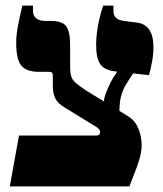

<svg xmlns="http://www.w3.org/2000/svg" viewBox="-20 -667 585 687"><path d="M15 0 48 -182H322Q326 -182 329 -182.5Q332 -183 334 -185Q336 -186 337 -189Q338 -192 338 -196Q338 -199 335.5 -203Q333 -207 326 -212L212 -282Q188 -296 178.5 -313.5Q169 -331 169 -361V-395Q169 -403 166.5 -406.5Q164 -410 155 -410H119Q75 -410 56.5 -432Q38 -454 38 -512Q38 -540 43 -568Q48 -596 60 -647H98V-628Q98 -611 109.5 -601.5Q121 -592 143 -592H163Q203 -592 217 -573Q231 -554 231 -504V-424Q231 -406 235 -393.5Q239 -381 251.5 -370Q264 -359 290 -342L432 -255Q458 -240 469 -219.5Q480 -199 483.5 -179.5Q487 -160 487 -149Q487 -132 483 -113.5Q479 -95 469.5 -69Q460 -43 443 0ZM407 -257 352 -305Q352 -315 358.5 -332.5Q365 -350 374.5 -369.5Q384 -389 395 -404L433 -464L483 -445L438 -376Q425 -357 418 -338Q411 -319 409 -299.5Q407 -280 407 -257ZM513 -398 389 -412Q352 -417 338 -438.5Q324 -460 324 -506Q324 -526 326.5 -548Q329 -570 334.5 -594.5Q340 -619 349 -647H386V-626Q386 -611 396 -602.5Q406 -594 425 -592L464 -587Q498 -584 513.5 -561.5Q529 -539 529 -499Q529 -474 524.5 -448.5Q520 -423 513 -398Z"/></svg>

Font: Noto Serif Hebrew ExtraBold
Style: Regular
Weight: 800
Version: Version 2.003